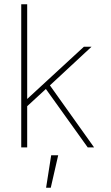

<svg xmlns="http://www.w3.org/2000/svg" viewBox="-20 -694 523 904"><path d="M80 0V-674H108V-228L375 -474H411L215 -292L423 0H393L196 -275L108 -194V0ZM197 190 221 37H254L219 190Z"/></svg>

Font: Kanit Thin
Style: Regular
Weight: 250
Designer: Katatrad Team
Foundry: CadsonDemak
Version: Version 2.000; ttfautohint (v1.8.3)